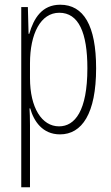

<svg xmlns="http://www.w3.org/2000/svg" viewBox="-20 -559 471 813"><path d="M235 -539C158 -539 123 -482 104 -416H101L98 -529H70V234H107V-29C107 -59 106 -85 105 -100H108C123 -46 160 10 234 10C327 10 387 -78 387 -270C387 -451 334 -539 235 -539ZM231 -505C313 -505 350 -421 350 -270C350 -89 297 -24 230 -24C157 -24 107 -103 107 -228V-291C107 -416 152 -505 231 -505Z"/></svg>

Font: Noto Sans Georgian ExtraCondensed ExtraLight
Style: Regular
Weight: 200
Width: 2
Designer: Monotype Design Team, Akaki Razmadze
Foundry: Google LLC
Version: Version 2.005